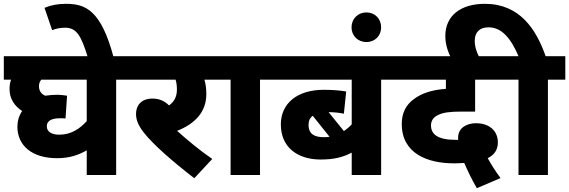

<svg xmlns="http://www.w3.org/2000/svg" viewBox="-20 -916 2979 1005"><path d="M677 -499V-622H0V-499H38C32 -484 30 -467 30 -448C30 -401 55 -361 96 -335C79 -310 71 -281 71 -253C71 -154 148 -88 278 -88C342 -88 388 -103 434 -129V0H588V-499ZM225 -255C225 -283 249 -297 294 -297C304 -297 315 -297 323 -296L331 -415C318 -417 296 -420 280 -420C258 -420 237 -418 217 -415C197 -423 184 -440 184 -465C184 -478 188 -489 196 -499H434V-282C398 -242 352 -211 290 -211C253 -211 225 -225 225 -255Z M440 -615H575C509 -862 429 -896 325 -896C282 -896 246 -889 213 -875L253 -758C271 -766 296 -771 321 -771C383 -771 406 -725 440 -615Z M1091 -84C1021 -132 960 -184 907 -231C1003 -269 1060 -332 1060 -423C1060 -455 1056 -479 1050 -499H1127V-622H663V-499H899C904 -484 906 -466 906 -447C906 -411 893 -385 865 -364C841 -388 813 -400 778 -400C715 -400 692 -359 692 -320C692 -292 701 -263 732 -223C782 -159 882 -72 997 17Z M1341 -499H1432V-622H1112V-499H1187V0H1341Z M2065 -499V-622H1417V-499H1821V-265C1809 -252 1795 -240 1780 -230L1700 -329C1731 -329 1759 -325 1780 -321L1792 -437C1764 -442 1725 -446 1675 -446C1536 -446 1450 -375 1450 -265C1450 -142 1541 -81 1658 -81C1728 -81 1775 -93 1821 -117V0H1975V-499ZM1595 -263C1595 -283 1602 -299 1617 -310L1705 -200C1696 -198 1686 -198 1675 -198C1629 -198 1595 -212 1595 -263Z M1820 -773C1820 -729 1853 -696 1898 -696C1943 -696 1975 -729 1975 -773C1975 -817 1943 -851 1898 -851C1853 -851 1820 -817 1820 -773Z M2476 69 2600 16C2573 -20 2550 -57 2533 -88C2563 -103 2586 -127 2586 -171C2586 -227 2546 -271 2471 -271C2425 -271 2378 -248 2378 -196C2378 -193 2378 -189 2378 -184C2373 -184 2369 -184 2365 -184C2268 -184 2236 -215 2236 -260C2236 -284 2249 -303 2273 -314C2299 -327 2333 -332 2402 -332H2467V-499H2634V-622H2050V-499H2314V-451C2244 -446 2188 -429 2146 -397C2106 -368 2083 -326 2083 -267C2083 -111 2220 -61 2356 -61C2375 -61 2393 -62 2410 -63C2426 -26 2450 25 2476 69Z M2694 -499V0H2848V-499H2939V-622H2836C2787 -762 2701 -896 2518 -896C2388 -896 2311 -831 2311 -728C2311 -692 2320 -654 2340 -615L2490 -614C2476 -640 2465 -669 2465 -703C2465 -745 2489 -773 2537 -773C2605 -773 2653 -718 2694 -622H2619V-499Z"/></svg>

Font: Noto Sans Devanagari UI ExtraBold
Style: Regular
Weight: 800
Designer: Jelle Bosma - Monotype Design Team
Foundry: Monotype Imaging Inc.
Version: Version 2.003